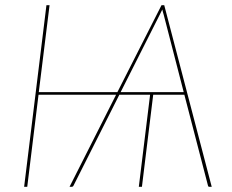

<svg xmlns="http://www.w3.org/2000/svg" viewBox="-20 -720 893 740"><path d="M427.5 -355H128.5L85 0H73L159 -700H171L129.5 -365H432.5L602.5 -700H613L796 0H786.5Q782.5 0 781.5 -5L690.5 -355H570.5L527 0H515L558.5 -355H440L263.5 -5Q262.5 -2.5 260.5 -1.2Q258.5 0 256 0H248ZM445 -365H688L611 -663Q609.5 -668.5 608 -673.2Q606.5 -678 605.5 -683.5Q603 -678 600.5 -673.2Q598 -668.5 595.5 -663Z"/></svg>

Font: Lato Hairline
Style: Italic
Weight: 100
Italic angle: -7°
Designer: Lukasz Dziedzic
Foundry: tyPoland Lukasz Dziedzic
Version: Version 2.007; 2014-02-27